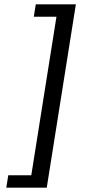

<svg xmlns="http://www.w3.org/2000/svg" viewBox="-20 -770 402 890"><path d="M331.7 -750H145.8L136.7 -692.5H241.7L125 42.5H18.3L9.2 100H196.7Z"/></svg>

Font: Boon Medium
Style: Italic
Weight: 500
Italic angle: -9°
Designer: Sungsit Sawaiwan
Foundry: FontUni
Version: Version 3.0